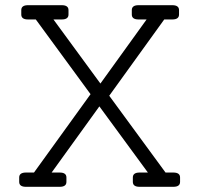

<svg xmlns="http://www.w3.org/2000/svg" viewBox="-20 -720 768 740"><path d="M648 -55Q674 -55 674 -36V-19Q674 0 648 0H518Q492 0 492 -19V-36Q492 -55 518 -55H550L363 -310L179 -55H210Q236 -55 236 -36V-19Q236 0 210 0H80Q54 0 54 -19V-36Q54 -55 80 -55H111L329 -357L118 -645H88Q62 -645 62 -664V-681Q62 -700 88 -700H218Q244 -700 244 -681V-664Q244 -645 218 -645H186L367 -398L545 -645H514Q488 -645 488 -664V-681Q488 -700 514 -700H644Q670 -700 670 -681V-664Q670 -645 644 -645H613L401 -351L618 -55Z"/></svg>

Font: Solway Light
Style: Regular
Weight: 300
Designer: Mariya V. Pigoulevskaya
Foundry: The Northern Block Ltd.
Version: Version 1.000;hotconv 1.0.109;makeotfexe 2.5.65596